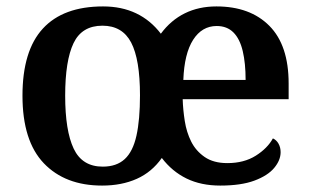

<svg xmlns="http://www.w3.org/2000/svg" viewBox="-20 -568 964 598"><path d="M298 10Q183 10 116.5 -59.5Q50 -129 50 -270Q50 -410 113.5 -479Q177 -548 301 -548Q359 -548 404 -526.5Q449 -505 481 -463Q512 -505 555.5 -526.5Q599 -548 654 -548Q759 -548 819 -487.5Q879 -427 879 -308V-259H549Q550 -226 555.5 -191Q561 -156 575.5 -127Q590 -98 617.5 -79Q645 -60 688 -60Q740 -60 776.5 -83Q813 -106 830 -137Q841 -132 847.5 -120.5Q854 -109 854 -94Q854 -69 834 -45Q814 -21 772.5 -5.5Q731 10 666 10Q606 10 561 -12Q516 -34 484 -76Q453 -32 406 -11Q359 10 298 10ZM300 -49Q343 -49 368.5 -72.5Q394 -96 405 -145.5Q416 -195 416 -271Q416 -383 388.5 -435.5Q361 -488 299 -488Q235 -488 209 -433.5Q183 -379 183 -270Q183 -161 209.5 -105Q236 -49 300 -49ZM745 -319Q745 -371 736 -409Q727 -447 707 -467Q687 -487 655 -487Q609 -487 581.5 -444Q554 -401 551 -319Z"/></svg>

Font: Noto Serif Bengali SemiBold
Style: Regular
Weight: 600
Version: Version 2.003